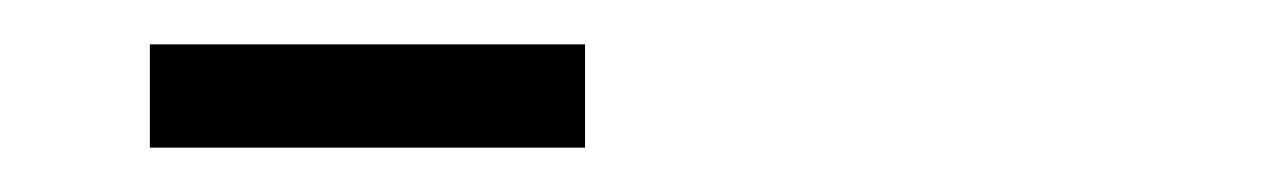

<svg xmlns="http://www.w3.org/2000/svg" viewBox="-20 -606 582 87"><path d="M47.9 -585.9H245.1V-539.1H47.9Z"/></svg>

Font: Halibut Cnd
Style: Regular
Weight: 400
Width: 3
Designer: Matteo Maggi
Foundry: Collletttivo
Version: Version 3.080 | FøM Fix